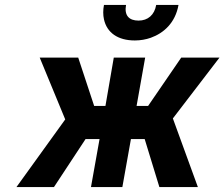

<svg xmlns="http://www.w3.org/2000/svg" viewBox="-20 -763 915 783"><path d="M570 -196 630 0H787L685 -280L875 -528H719L584 -331H537L572 -528H444L410 -331H364L299 -528H142L246 -276L47 0H200L329 -196H386L351 0H479L514 -196ZM545 -679C506 -679 486 -700 494 -743H404C400 -722 400 -702 404 -684C416 -630 460 -598 530 -598C553 -598 575 -602 595 -609C648 -628 695 -670 708 -743H617C610 -702 583 -679 545 -679Z"/></svg>

Font: Asimov
Style: NarIt
Weight: 500
Designer: Google
Version: Version 2.000980; 2014